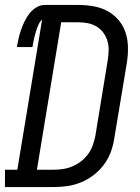

<svg xmlns="http://www.w3.org/2000/svg" viewBox="-46 -755 566 775"><path d="M-26 0V-70H24L124 -676Q116 -669 111.5 -660Q107 -651 103.5 -641.5Q100 -632 97.5 -622.5Q95 -613 92.5 -603.5Q90 -594 88.5 -584.5Q87 -575 85 -565H22Q25 -583 29 -600Q33 -617 39 -634.5Q45 -652 53 -668.5Q61 -685 72.5 -700Q84 -715 100.5 -725Q117 -735 134 -735H271Q302 -735 332.5 -729.5Q363 -724 388.5 -710Q414 -696 433 -673.5Q452 -651 461 -623Q470 -595 470.5 -563.5Q471 -532 466 -501L415 -195Q411 -168 401 -141Q391 -114 373.5 -90.5Q356 -67 332 -48.5Q308 -30 281 -19Q254 -8 226.5 -4Q199 0 172 0ZM172 -70Q191 -70 210 -73Q229 -76 247.5 -84Q266 -92 282 -104.5Q298 -117 310 -133.5Q322 -150 328.5 -169Q335 -188 339 -207L389 -513Q392 -532 392.5 -552Q393 -572 387.5 -590Q382 -608 371 -623Q360 -638 344.5 -647.5Q329 -657 310 -661Q291 -665 271 -665H201L103 -70Z"/></svg>

Font: Iosevka Gothic
Style: Italic
Weight: 400
Italic angle: -9°
Monospace: yes
Designer: Belleve Invis
Foundry: Belleve Invis
Version: Version 15.5.1; ttfautohint (v1.8.4)